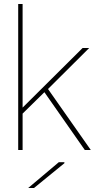

<svg xmlns="http://www.w3.org/2000/svg" viewBox="-20 -750 498 960"><path d="M426 -510 220 -305 434 0H404L202 -289L93 -182V0H71V-730H93V-212L393 -510ZM121 190 274 61H302V66L150 190Z"/></svg>

Font: Nacelle Thin
Style: Regular
Weight: 100
Designer: Sora Sagano
Foundry: Sora Sagano
Version: Version 1.000;FEAKit 1.0